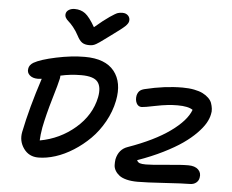

<svg xmlns="http://www.w3.org/2000/svg" viewBox="-63 -1013 1384 1143"><g transform="rotate(5 629.5 -441.0)"><path d="M623 -938Q644.5 -938 657 -925Q669.4 -912.1 667 -893.1Q665.5 -878.9 647.5 -861.3Q629.4 -843.8 565.9 -797.9Q550.3 -786.6 530.8 -772.2Q511.2 -757.8 502.9 -752Q494.6 -746.1 483.2 -739.5Q471.7 -732.9 462.6 -731Q453.6 -729 441.9 -729Q415 -729 399.2 -740Q383.3 -751 369.1 -778.8Q354.5 -806.6 336.9 -828.1Q319.3 -849.6 307.9 -858.9Q296.4 -868.2 290 -879.4Q283.7 -890.6 286.1 -903.8Q289.1 -918.5 303.5 -927.2Q317.9 -936 337.9 -936Q374.5 -936 400.9 -916.3Q427.2 -896.5 460.9 -837.9Q515.1 -884.3 549.1 -907.2Q583 -930.2 595.2 -934.1Q607.4 -938 623 -938ZM198.2 -36.1Q142.1 -36.1 110.6 -80.3Q79.1 -124.5 89.8 -179.2Q119.6 -326.7 178.2 -504.9Q162.6 -502.9 154.8 -502.9Q123.5 -502.9 106 -518.8Q88.4 -534.7 92.8 -558.1Q95.7 -580.1 120.1 -595.2Q160.2 -618.2 252 -637.7Q343.8 -657.2 422.9 -657.2Q545.4 -657.2 598.6 -590.6Q651.9 -523.9 629.9 -413.1Q616.7 -347.2 583 -286.9Q549.3 -226.6 504.4 -181.9Q459.5 -137.2 406.7 -103.8Q354 -70.3 300.3 -53.2Q246.6 -36.1 198.2 -36.1ZM207 -215.8Q199.2 -170.4 198.2 -138.2Q317.4 -159.7 408.7 -238Q500 -316.4 522 -424.8Q533.7 -486.3 509.5 -516.6Q485.4 -546.9 411.1 -546.9Q346.7 -546.9 287.1 -533.2Q287.1 -521 285.2 -514.2Q279.8 -486.8 251.2 -390.9Q222.7 -294.9 207 -215.8ZM799.8 56.2Q762.2 56.2 734.1 49.1Q706.1 42 690.4 30Q674.8 18.1 665.3 2.2Q655.8 -13.7 655.3 -31Q654.8 -48.3 657.2 -65.9Q670.4 -127 724.1 -145Q878.4 -199.7 971.7 -266.6Q1064.9 -333.5 1088.9 -398.9Q1062 -418 997.1 -418Q939.9 -418 869.6 -403.6Q799.3 -389.2 785.2 -389.2Q764.6 -389.2 754.6 -408.4Q744.6 -427.7 749 -454.1Q753.4 -472.2 763.4 -482.2Q773.4 -492.2 793.9 -497.1Q911.6 -525.9 1018.1 -525.9Q1056.6 -525.9 1087.9 -519.8Q1119.1 -513.7 1139.4 -503.4Q1159.7 -493.2 1174.3 -479Q1189 -464.8 1194.6 -449Q1200.2 -433.1 1202.4 -415.8Q1204.6 -398.4 1200.2 -381.8Q1195.3 -356 1179 -327.9Q1162.6 -299.8 1130.1 -266.6Q1097.7 -233.4 1052 -201.4Q1006.3 -169.4 938 -135.3Q869.6 -101.1 786.1 -71.8Q791.5 -59.1 803.5 -54.9Q815.4 -50.8 839.8 -50.8Q877 -50.8 962.2 -59.3Q1047.4 -67.9 1092.8 -67.9Q1132.3 -67.9 1152.1 -48.6Q1171.9 -29.3 1166 0Q1163.1 18.6 1148.2 30.3Q1133.3 42 1110.8 42Q1071.3 42 961.4 49.1Q851.6 56.2 799.8 56.2Z"/></g></svg>

Font: Shantell Sans Irregular
Style: Italic
Weight: 500
Italic angle: -11.31°
Designer: Stephen Nixon, Anya Danilova, Shantell Martin
Foundry: Arrow Type
Version: Version 1.006;[9816181b4]